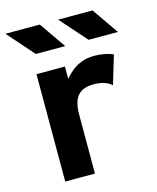

<svg xmlns="http://www.w3.org/2000/svg" viewBox="-151 -800 718 877"><g transform="rotate(-15 208.5 -361.5)"><path d="M372.4 -368.3 413.1 -503.7Q393.4 -512.1 371.1 -516.3Q348.9 -520.5 323.4 -520.5Q289.4 -520.5 262.5 -509.8Q235.6 -499 216 -482.9Q196.3 -466.7 182.6 -449.2V-507.8H47.9V0H188.5V-279.3Q188.5 -316.9 198 -342.8Q207.5 -368.7 229.2 -382.1Q250.9 -395.5 287.5 -395.5Q316 -395.5 337 -388.7Q357.9 -381.8 372.4 -368.3ZM69 -597.7 -41.3 -722.7H121.2L208.1 -597.7ZM318.5 -597.7 208.1 -722.7H370.6L457.5 -597.7Z"/></g></svg>

Font: Giphurs SC
Style: Regular
Weight: 400
Version: Version 0.920